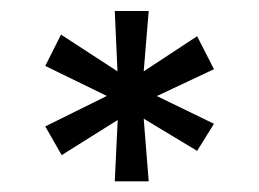

<svg xmlns="http://www.w3.org/2000/svg" viewBox="-20 -822 476 353"><path d="M196.4 -601.4 93.4 -536.8 63.2 -589.6 176.4 -645.6 63.2 -700.8 92.2 -758.4 196 -690.8 191 -801.8H253.4L244.2 -690.8L342.4 -755.4L373.4 -694.8L268.4 -645.4L373.4 -594.4L342.4 -544.6L244.2 -603.8L253.4 -488.6H191Z"/></svg>

Font: Wittgenstein
Style: Regular
Weight: 400
Designer: Jörg Drees
Foundry: Jörg Drees
Version: Version 1.003;Glyphs 3.1.2 (3151)